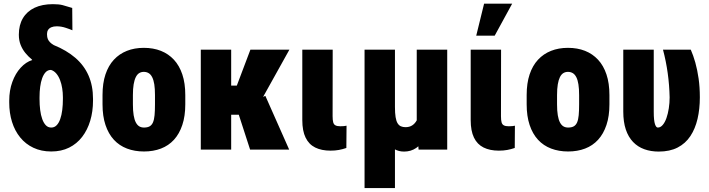

<svg xmlns="http://www.w3.org/2000/svg" viewBox="-20 -791 3750 1015"><path d="M79.6 -607.4Q79.6 -658.7 101.1 -694.8Q122.6 -731 162.8 -750Q203.1 -769 259.8 -769Q292 -769 311 -763.9Q330.1 -758.8 361.8 -749L362.8 -630.9Q351.1 -636.2 327.4 -644Q303.7 -651.9 279.8 -651.9Q263.2 -651.9 251.7 -647Q240.2 -642.1 234.4 -633.1Q228.5 -624 228.5 -610.8Q228.5 -604.5 229.5 -597.4Q230.5 -590.3 233.6 -583Q236.8 -575.7 244.1 -567.9Q251.5 -560.1 264.2 -552.7Q331.5 -525.4 377.9 -485.6Q424.3 -445.8 448 -391.8Q471.7 -337.9 471.7 -268.6V-258.8Q471.7 -201.7 457 -152.8Q442.4 -104 414.3 -67.4Q386.2 -30.8 345.2 -10.5Q304.2 9.8 251 9.8Q198.2 9.8 156.7 -9.8Q115.2 -29.3 86.7 -64.5Q58.1 -99.6 43.5 -146.7Q28.8 -193.8 28.8 -249V-258.8Q28.8 -313 45.2 -357.9Q61.5 -402.8 89.4 -433.1Q117.2 -463.4 150.4 -473.6L148.4 -476.6Q129.9 -491.7 114.3 -510.7Q98.6 -529.8 89.1 -553.7Q79.6 -577.6 79.6 -607.4ZM189 -277.3V-267.6Q189 -236.8 192.4 -209.5Q195.8 -182.1 203.4 -161.4Q210.9 -140.6 222.4 -128.7Q233.9 -116.7 251 -116.7Q267.6 -116.7 279.3 -128.7Q291 -140.6 298.3 -161.4Q305.7 -182.1 309.1 -209.5Q312.5 -236.8 312.5 -267.6V-277.3Q312.5 -300.8 308.8 -324.2Q305.2 -347.7 297.4 -367.9Q289.6 -388.2 277.6 -402.3Q265.6 -416.5 249.5 -421.4Q232.9 -421.4 221.7 -409.7Q210.4 -397.9 203.1 -377.9Q195.8 -357.9 192.4 -332Q189 -306.2 189 -277.3Z M522 -239.3V-288.6Q522 -351.1 537.6 -397.7Q553.2 -444.3 582 -475.3Q610.8 -506.3 650.9 -522.2Q690.9 -538.1 740.2 -538.1Q790.5 -538.1 830.6 -522.2Q870.6 -506.3 899.4 -475.3Q928.2 -444.3 943.8 -397.7Q959.5 -351.1 959.5 -288.6V-239.3Q959.5 -177.2 943.8 -130.4Q928.2 -83.5 899.7 -52.2Q871.1 -21 830.8 -5.6Q790.5 9.8 741.2 9.8Q691.9 9.8 651.4 -5.6Q610.8 -21 582 -52.2Q553.2 -83.5 537.6 -130.4Q522 -177.2 522 -239.3ZM682.6 -288.6V-239.3Q682.6 -205.6 686.5 -181.9Q690.4 -158.2 698 -143.8Q705.6 -129.4 716.3 -123Q727.1 -116.7 741.2 -116.7Q759.3 -116.7 770.8 -123Q782.2 -129.4 788.6 -143.8Q794.9 -158.2 797.1 -181.9Q799.3 -205.6 799.3 -239.3V-288.6Q799.3 -321.8 795.7 -345Q792 -368.2 784.4 -383.1Q776.9 -397.9 765.6 -404.5Q754.4 -411.1 740.2 -411.1Q726.6 -411.1 715.8 -404.5Q705.1 -397.9 697.8 -383.1Q690.4 -368.2 686.5 -345Q682.6 -321.8 682.6 -288.6Z M1202.1 -528.3V0H1041.5V-528.3ZM1509.8 -528.3 1318.4 -184.6H1181.6L1163.1 -338.4H1231.9L1303.7 -528.3ZM1302.2 0 1232.4 -215.3 1382.8 -284.2 1508.8 0Z M1578.1 -528.3H1738.8L1738.3 -176.8Q1738.3 -155.8 1741.5 -144.3Q1744.6 -132.8 1753.7 -128.2Q1762.7 -123.5 1779.3 -123.5Q1791 -123.5 1798.3 -124.3Q1805.7 -125 1812 -126.5L1811 -8.8Q1791.5 -2 1771.5 1.7Q1751.5 5.4 1727.1 5.4Q1679.7 5.4 1646.2 -11.2Q1612.8 -27.8 1595.5 -63.5Q1578.1 -99.1 1578.1 -156.2Z M2183.1 -528.3H2344.2V0H2192.9L2183.1 -122.1ZM2201.2 -245.6 2265.6 -246.6Q2265.6 -190.9 2255.9 -144Q2246.1 -97.2 2227.1 -62.5Q2208 -27.8 2180.2 -8.8Q2152.3 10.3 2116.2 10.3Q2088.4 10.3 2066.4 -2Q2044.4 -14.2 2027.1 -39.8Q2009.8 -65.4 1998 -105.5L1986.3 -225.6H2067.9Q2067.9 -192.9 2071.3 -171.9Q2074.7 -150.9 2081.8 -139.4Q2088.9 -127.9 2099.4 -123.3Q2109.9 -118.7 2124 -118.7Q2144.5 -118.7 2159.2 -128.2Q2173.8 -137.7 2183.1 -154.8Q2192.4 -171.9 2196.8 -195.1Q2201.2 -218.3 2201.2 -245.6ZM1907.2 -528.3H2067.9V203.1H1907.2Z M2468.3 -528.3H2628.9L2628.4 -176.8Q2628.4 -155.8 2631.6 -144.3Q2634.8 -132.8 2643.8 -128.2Q2652.8 -123.5 2669.4 -123.5Q2681.2 -123.5 2688.5 -124.3Q2695.8 -125 2702.1 -126.5L2701.2 -8.8Q2681.6 -2 2661.6 1.7Q2641.6 5.4 2617.2 5.4Q2569.8 5.4 2536.4 -11.2Q2502.9 -27.8 2485.6 -63.5Q2468.3 -99.1 2468.3 -156.2ZM2497.6 -602.5 2539.1 -771.5H2687.5L2595.2 -602.5Z M2764.2 -239.3V-288.6Q2764.2 -351.1 2779.8 -397.7Q2795.4 -444.3 2824.2 -475.3Q2853 -506.3 2893.1 -522.2Q2933.1 -538.1 2982.4 -538.1Q3032.7 -538.1 3072.8 -522.2Q3112.8 -506.3 3141.6 -475.3Q3170.4 -444.3 3186 -397.7Q3201.7 -351.1 3201.7 -288.6V-239.3Q3201.7 -177.2 3186 -130.4Q3170.4 -83.5 3141.8 -52.2Q3113.3 -21 3073 -5.6Q3032.7 9.8 2983.4 9.8Q2934.1 9.8 2893.6 -5.6Q2853 -21 2824.2 -52.2Q2795.4 -83.5 2779.8 -130.4Q2764.2 -177.2 2764.2 -239.3ZM2924.8 -288.6V-239.3Q2924.8 -205.6 2928.7 -181.9Q2932.6 -158.2 2940.2 -143.8Q2947.8 -129.4 2958.5 -123Q2969.2 -116.7 2983.4 -116.7Q3001.5 -116.7 3012.9 -123Q3024.4 -129.4 3030.8 -143.8Q3037.1 -158.2 3039.3 -181.9Q3041.5 -205.6 3041.5 -239.3V-288.6Q3041.5 -321.8 3037.8 -345Q3034.2 -368.2 3026.6 -383.1Q3019 -397.9 3007.8 -404.5Q2996.6 -411.1 2982.4 -411.1Q2968.8 -411.1 2958 -404.5Q2947.3 -397.9 2939.9 -383.1Q2932.6 -368.2 2928.7 -345Q2924.8 -321.8 2924.8 -288.6Z M3274.9 -528.3H3436V-200.2Q3436 -176.3 3437.7 -159.9Q3439.5 -143.6 3442.6 -134.3Q3445.8 -125 3449.5 -120.8Q3453.1 -116.7 3457.5 -116.7Q3471.7 -116.7 3483.4 -130.4Q3495.1 -144 3503.2 -167Q3511.2 -189.9 3515.6 -218.5Q3520 -247.1 3520 -276.4Q3518.6 -341.3 3509.8 -404.5Q3501 -467.8 3484.9 -528.3H3631.8Q3645 -498.5 3655.8 -460.2Q3666.5 -421.9 3673.1 -376Q3679.7 -330.1 3679.7 -276.4Q3679.7 -214.8 3667.5 -162.6Q3655.3 -110.4 3629.6 -71.5Q3604 -32.7 3562.5 -11.2Q3521 10.3 3462.4 10.3Q3420.4 10.3 3386 -2.2Q3351.6 -14.6 3326.7 -40.5Q3301.8 -66.4 3288.3 -106.4Q3274.9 -146.5 3274.9 -201.2Z"/></svg>

Font: Roboto Condensed Black
Style: Regular
Weight: 900
Designer: Christian Robertson
Foundry: Google
Version: Version 3.008; 2023